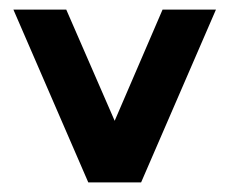

<svg xmlns="http://www.w3.org/2000/svg" viewBox="-20 -381 484 401"><path d="M164.4 0 8 -360.9H118.4L219.5 -128.7L319.5 -360.9H431L274.7 0Z"/></svg>

Font: Dhurjati
Style: Regular
Weight: 400
Designer: Purushoth Kumar Guthula
Foundry: Andhrapradesh Society for Knowledge Networks
Version: Version 1.0.5; ttfautohint (v1.2.25-373a) -l 7 -r 28 -G 50 -